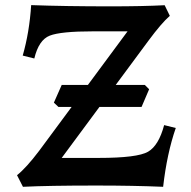

<svg xmlns="http://www.w3.org/2000/svg" viewBox="-20 -718 740 743"><path d="M611.3 4.9Q496.6 0 353 0Q166.5 0 68.8 4.9L45.9 -40Q82 -68.8 131.8 -134.8L473.6 -596.7H339.4Q215.3 -596.7 172.6 -580.1Q129.9 -563.5 112.8 -491.7L67.9 -502.9Q93.8 -592.8 100.6 -698.2Q233.9 -693.4 408.7 -693.4Q531.7 -693.4 617.2 -697.8L637.2 -656.7Q605 -628.9 554.2 -560.1L218.8 -106.9H362.8Q511.7 -106.9 553 -130.9Q594.2 -154.8 615.2 -233.9L660.2 -222.7Q626 -124 611.3 4.9ZM527.8 -304.2H206.1L188.5 -320.8L218.8 -389.2H540.5L557.1 -372.6Z"/></svg>

Font: Kelvinch
Style: Bold
Weight: 700
Designer: Paul James Miller
Foundry: High-Logic / Made with FontCreator
Version: Version 3.501;March 28, 2021;FontCreator 13.0.0.2683 64-bit